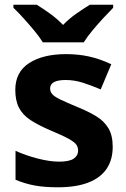

<svg xmlns="http://www.w3.org/2000/svg" viewBox="-20 -786 537 816"><path d="M459 -162Q459 -107 433 -68.5Q407 -30 355 -10Q303 10 226 10Q169 10 128 2.5Q87 -5 46 -22V-145Q90 -125 141 -112Q192 -99 231 -99Q275 -99 293.5 -112Q312 -125 312 -146Q312 -160 304.5 -171Q297 -182 272 -196Q247 -210 194 -232Q143 -254 110 -275.5Q77 -297 61 -327.5Q45 -358 45 -404Q45 -480 104 -518Q163 -556 261 -556Q312 -556 358 -546Q404 -536 453 -513L408 -406Q368 -423 332 -434.5Q296 -446 259 -446Q226 -446 209.5 -437Q193 -428 193 -410Q193 -397 201.5 -386.5Q210 -376 234.5 -364Q259 -352 307 -332Q354 -313 388 -292.5Q422 -272 440.5 -241.5Q459 -211 459 -162ZM162 -606Q148 -629 125.5 -656Q103 -683 79.5 -709Q56 -735 37 -753V-766H136Q162 -750 192 -728.5Q222 -707 248 -680Q274 -707 305 -728.5Q336 -750 362 -766H461V-753Q443 -735 419 -709Q395 -683 372.5 -656Q350 -629 336 -606Z"/></svg>

Font: Noto Sans Cham
Style: Bold
Weight: 700
Version: Version 2.002